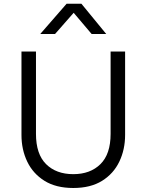

<svg xmlns="http://www.w3.org/2000/svg" viewBox="-20 -970 768 1006"><path d="M364 15Q273.5 15 213.2 -22.5Q153 -60 122.8 -123Q92.5 -186 92.5 -263V-700H168.5V-268.5Q168.5 -162.5 221.5 -110Q274.5 -57.5 364 -57.5Q453 -57.5 506.2 -110Q559.5 -162.5 559.5 -268.5V-700H635.5V-263Q635.5 -186.5 605.2 -123.2Q575 -60 514.8 -22.5Q454.5 15 364 15ZM191 -792 329 -950.5H406.5L536.5 -792H460L366 -903L268.5 -792Z"/></svg>

Font: Geologica Cursive ExtraLight
Style: Regular
Weight: 250
Designer: Sindre Bremnes, Frode Helland
Foundry: Monokrom Skriftforlag AS
Version: Version 1.010;gftools[0.9.28]